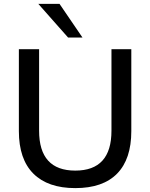

<svg xmlns="http://www.w3.org/2000/svg" viewBox="-20 -958 773 987"><path d="M367 9Q226 9 151.5 -65.5Q77 -140 77 -284V-705H181V-286Q181 -81 367 -81Q553 -81 553 -286V-705H655V-284Q655 -140 582 -65.5Q509 9 367 9ZM330 -765 177 -938H286L404 -765Z"/></svg>

Font: Nunito Sans SemiBold
Style: Regular
Weight: 600
Designer: Vernon Adams
Foundry: Vernon Adams
Version: Version 3.101; ttfautohint (v1.8.4.7-5d5b);gftools[0.9.27]